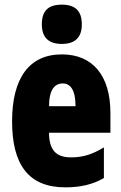

<svg xmlns="http://www.w3.org/2000/svg" viewBox="-20 -796 522 826"><path d="M246 -776C186 -776 160 -748 160 -691C160 -635 189 -607 246 -607C303 -607 332 -635 332 -691C332 -747 306 -776 246 -776ZM246 -562C105 -562 32 -459 32 -274C32 -90 101 10 261 10C325 10 379 -2 427 -30V-162C376 -131 336 -119 285 -119C221 -119 191 -151 191 -225H455V-310C455 -472 378 -562 246 -562ZM250 -437C283 -437 305 -409 305 -339H191C191 -411 216 -437 250 -437Z"/></svg>

Font: Noto Sans Ethiopic ExtraCondensed Black
Style: Regular
Weight: 900
Width: 2
Designer: Monotype Design Team
Foundry: Monotype Imaging Inc.
Version: Version 2.102